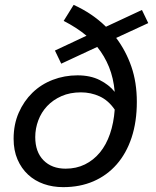

<svg xmlns="http://www.w3.org/2000/svg" viewBox="-20 -758 640 790"><path d="M240 12Q197 12 160 -1Q123 -14 95.5 -39.5Q68 -65 52 -102Q36 -139 36 -187Q36 -246 57 -294Q78 -342 113.5 -376.5Q149 -411 197 -429.5Q245 -448 299 -448Q352 -448 390.5 -428.5Q429 -409 452 -380Q447 -437 428.5 -482.5Q410 -528 380 -565L232 -496L206 -550L336 -611Q295 -645 242 -672L283 -738Q360 -703 416 -648L564 -717L590 -663L458 -602Q498 -549 520.5 -484Q543 -419 543 -339Q543 -257 521.5 -192Q500 -127 460 -81.5Q420 -36 364.5 -12Q309 12 240 12ZM250 -64Q294 -64 329.5 -81.5Q365 -99 391 -130.5Q417 -162 432.5 -207Q448 -252 452 -307Q426 -345 390 -361.5Q354 -378 313 -378Q268 -378 233 -362.5Q198 -347 174 -321.5Q150 -296 137.5 -262.5Q125 -229 125 -194Q125 -133 159 -98.5Q193 -64 250 -64Z"/></svg>

Font: Source Code Pro Medium
Style: Italic
Weight: 500
Italic angle: -11°
Monospace: yes
Designer: Paul D. Hunt, Teo Tuominen
Foundry: Adobe Systems Incorporated
Version: Version 1.050;PS 1.000;hotconv 16.6.51;makeotf.lib2.5.65220